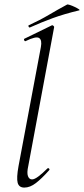

<svg xmlns="http://www.w3.org/2000/svg" viewBox="-20 -840 380 869"><path d="M90 9Q66 9 60 -12.5Q54 -34 64 -89L165 -627Q171 -659 157 -668Q143 -677 96 -654Q92 -652 89.5 -658Q87 -664 91 -665L214 -725Q218 -727 222 -723Q226 -719 225 -717L108 -89Q101 -58 106.5 -43Q112 -28 125 -28Q136 -28 154 -41.5Q172 -55 194 -77Q198 -81 202 -77Q206 -73 202 -69Q169 -32 142.5 -11.5Q116 9 90 9ZM116 -716Q112 -714 109.5 -719.5Q107 -725 111 -726Q161 -749 201.5 -773Q242 -797 283 -819Q286 -821 296.5 -817.5Q307 -814 318.5 -808.5Q330 -803 336.5 -798.5Q343 -794 338 -793Q271 -777 219 -758Q167 -739 116 -716Z"/></svg>

Font: Cormorant Light
Style: Italic
Weight: 300
Italic angle: -10°
Designer: Christian Thalmann (Catharsis Fonts)
Foundry: Catharsis Fonts
Version: Version 4.000